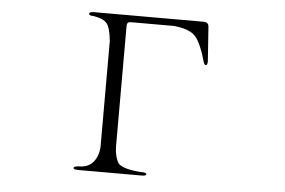

<svg xmlns="http://www.w3.org/2000/svg" viewBox="-46 -686 1093 736"><g transform="rotate(5 500.0 -318.0)"><path d="M280 -28Q317 -28 336 -51Q355 -74 357 -110V-517Q352 -567 338.5 -584Q325 -601 287 -607Q269 -607 269 -614Q269 -622 286 -622H709Q728 -622 729 -604L738 -475Q739 -457 731 -457Q725 -457 718.5 -482Q712 -507 697.5 -538Q683 -569 660 -580Q637 -592 598 -596H430Q416 -596 416 -580V-115Q417 -75 433 -51Q454 -31 523 -27Q541 -27 541 -20Q541 -14 523 -14H280Q261 -14 261 -20Q261 -27 280 -28Z"/></g></svg>

Font: cwTeXMing
Style: Medium
Weight: 500
Version: Version 1.17